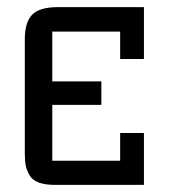

<svg xmlns="http://www.w3.org/2000/svg" viewBox="-20 -520 475 540"><path d="M49.8 -87.9V-411.1Q49.8 -456.5 70.1 -478.3Q90.3 -500 144 -500H384.8V-354H317.9V-431.2H127V-291H265.1V-225.1H127V-67.9H317.9V-146H384.8V0H134.8Q106.9 0 89.1 -6.6Q71.3 -13.2 63.2 -26.9Q55.2 -40.5 52.5 -54Q49.8 -67.4 49.8 -87.9Z"/></svg>

Font: Kelly Slab
Style: Regular
Weight: 400
Designer: Denis Masharov
Foundry: Denis Masharov
Version: Version 1.001